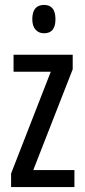

<svg xmlns="http://www.w3.org/2000/svg" viewBox="-20 -759 343 779"><path d="M282 0H25V-55L186 -468H35V-537H275V-478L115 -69H282ZM159 -739Q205 -739 205 -681Q205 -624 159 -624Q137 -624 124 -639Q111 -654 111 -681Q111 -739 159 -739Z"/></svg>

Font: Noto Sans Myanmar ExtraCondensed
Style: Regular
Weight: 400
Width: 2
Designer: Monotype Design Team
Foundry: Monotype Imaging Inc.
Version: Version 2.107; ttfautohint (v1.8.4.7-5d5b)